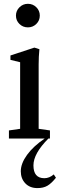

<svg xmlns="http://www.w3.org/2000/svg" viewBox="-20 -712 315 987"><path d="M123.5 -571.3Q97.7 -571.3 79.8 -588.9Q62 -606.4 62 -631.8Q62 -656.7 80.1 -674.6Q98.1 -692.4 123.5 -692.4Q148.9 -692.4 166.7 -674.8Q184.6 -657.2 184.6 -631.8Q184.6 -606.4 166.7 -588.9Q148.9 -571.3 123.5 -571.3ZM25.9 0V-41.5L83.5 -49.8V-392.1L33.7 -404.3V-426.8L156.7 -467.3L182.6 -459Q178.7 -421.4 178.7 -380.9V-49.8L236.8 -41.5V0H229Q151.9 77.1 151.9 138.2Q151.9 204.1 208 204.1Q233.9 204.1 256.3 184.6L267.6 201.7Q244.1 231 223.6 242.9Q203.1 254.9 172.4 254.9Q133.3 254.9 110.1 230.5Q86.9 206.1 86.9 168.5Q86.9 128.4 119.4 83.7Q151.9 39.1 210 0Z"/></svg>

Font: Elstob 6pt Medium
Style: Regular
Weight: 500
Designer: Peter S. Baker
Version: Version 1.015